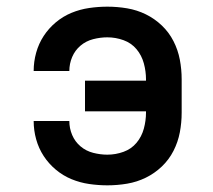

<svg xmlns="http://www.w3.org/2000/svg" viewBox="-20 -548 640 576"><path d="M302 8Q275 8 247.5 4Q220 0 194.5 -10.5Q169 -21 147.5 -39Q126 -57 111 -80Q96 -103 88.5 -130Q81 -157 81 -185Q81 -185 81 -185Q81 -185 81 -185H188Q188 -185 188 -185Q188 -185 188 -185Q188 -163 196.5 -143Q205 -123 221.5 -109Q238 -95 259.5 -89.5Q281 -84 302 -84Q327 -84 350.5 -92.5Q374 -101 389.5 -119.5Q405 -138 411.5 -162Q418 -186 418 -210V-214H235V-306H418V-310Q418 -334 411.5 -358Q405 -382 389.5 -400.5Q374 -419 350.5 -427.5Q327 -436 302 -436Q281 -436 259.5 -430.5Q238 -425 221.5 -411Q205 -397 196.5 -377Q188 -357 188 -335Q188 -335 188 -335Q188 -335 188 -335H81Q81 -335 81 -335Q81 -335 81 -335Q81 -363 88.5 -390Q96 -417 111 -440Q126 -463 147.5 -481Q169 -499 194.5 -509.5Q220 -520 247.5 -524Q275 -528 302 -528Q332 -528 361.5 -523Q391 -518 417.5 -505Q444 -492 465.5 -471.5Q487 -451 500.5 -424.5Q514 -398 519.5 -369Q525 -340 525 -310V-210Q525 -180 519.5 -151Q514 -122 500.5 -95.5Q487 -69 465.5 -48.5Q444 -28 417.5 -15Q391 -2 361.5 3Q332 8 302 8Z"/></svg>

Font: Iosevka Custom SmBdEx
Style: Regular
Weight: 600
Width: 7
Monospace: yes
Designer: Belleve Invis
Foundry: Belleve Invis
Version: Version 11.2.4; ttfautohint (v1.8.4)